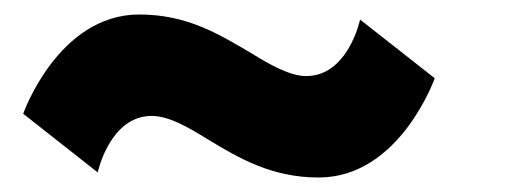

<svg xmlns="http://www.w3.org/2000/svg" viewBox="-20 -548 734 265"><path d="M477 -521C477 -521 460.6 -443 402.6 -443C380.6 -443 353.8 -458 327.8 -474C283.6 -500 239.2 -528 172.2 -528C60.2 -528 12 -391 12 -391L114.9 -310C114.9 -310 131.4 -388 189.4 -388C213.4 -388 240.3 -372 266.3 -356C310.6 -329 355.8 -303 419.8 -303C531.8 -303 580 -440 580 -440Z"/></svg>

Font: Hussar
Style: BdOpOblOne
Weight: 700
Foundry: Cannot Into Space Fonts
Version: Version 2.00